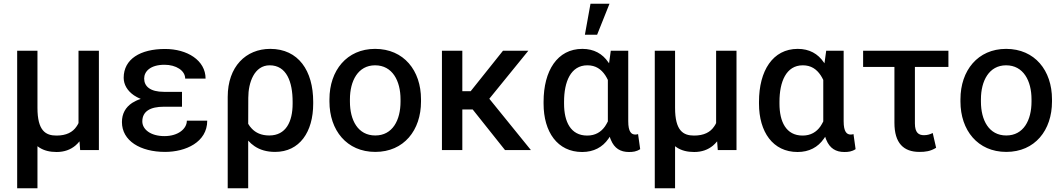

<svg xmlns="http://www.w3.org/2000/svg" viewBox="-20 -798 5655 1021"><path d="M397.5 -528.3V-143.6C394.5 -137.2 391.1 -130.9 386.7 -125C366.7 -95.2 333 -77.1 280.3 -77.1C222.7 -77.1 179.2 -102.5 179.2 -224.6V-528.3H71.3V203.1H179.2V-20.5L189.5 -13.2C214.4 2.9 245.1 10.3 280.8 10.3C321.8 10.3 354.5 -2 380.4 -23.4C388.7 -30.3 396 -38.1 402.8 -46.4L406.2 0H505.9V-528.3Z M947.8 -230.5V-309.6H851.6C778.8 -309.6 746.6 -338.9 746.6 -380.4C746.6 -418 779.3 -453.6 855 -453.6C916 -453.6 964.8 -422.9 964.8 -379.9H1073.2C1073.2 -477.5 975.1 -537.6 857.9 -537.6C726.1 -537.6 637.7 -483.9 637.7 -384.3C637.7 -348.6 657.2 -314.9 692.4 -291C703.1 -283.7 715.3 -277.3 728.5 -272C711.4 -266.6 696.3 -259.3 683.1 -251C647.5 -227.5 628.4 -193.4 628.4 -148.9C628.4 -49.3 726.1 9.8 857.9 9.8C966.8 9.8 1082 -41.5 1082 -156.2H973.6C973.6 -113.8 928.2 -74.2 854.5 -74.2C779.8 -74.2 736.8 -110.8 736.8 -152.3C736.8 -206.1 779.3 -230.5 851.6 -230.5Z M1190.9 203.1H1299.8V-50.3C1309.6 -39.1 1320.8 -29.3 1333 -21C1362.3 -1 1398.4 9.8 1442.9 9.8C1573.2 9.8 1645.5 -96.2 1645.5 -246.6V-256.8C1645.5 -421.9 1566.9 -538.1 1417 -538.1C1288.1 -538.1 1190.9 -444.3 1190.9 -282.7ZM1299.8 -139.6 1300.3 -277.8C1300.3 -359.4 1332.5 -450.7 1414.1 -450.7C1503.9 -450.7 1536.1 -362.8 1536.1 -256.8V-246.6C1536.1 -150.9 1500.5 -77.6 1412.1 -77.6C1369.6 -77.6 1339.8 -91.8 1318.4 -114.7C1311 -122.1 1305.2 -130.4 1299.8 -139.6Z M1731.9 -257.8C1731.9 -105.5 1823.7 9.8 1975.6 9.8C2127.9 9.8 2218.8 -105.5 2218.8 -257.8V-270C2218.8 -422.9 2127.4 -538.1 1974.6 -538.1C1824.2 -538.1 1731.9 -422.9 1731.9 -270ZM1840.8 -270C1840.8 -367.7 1883.8 -450.7 1974.6 -450.7C2066.9 -450.7 2109.9 -367.7 2109.9 -270V-257.8C2109.9 -158.7 2067.4 -77.6 1975.6 -77.6C1883.3 -77.6 1840.8 -158.7 1840.8 -257.8Z M2438.5 -528.3H2330.1V0H2438.5V-215.8H2493.7L2665.5 0H2803.2L2582 -272.9L2789.6 -528.3H2654.8L2482.9 -313H2438.5Z M3228 -528.3 3218.8 -461.4C3217.3 -462.9 3216.3 -464.8 3214.8 -466.8C3184.1 -512.2 3138.2 -538.1 3076.7 -538.1C2943.8 -538.1 2870.6 -421.9 2870.6 -256.8V-246.6C2870.6 -96.7 2944.3 10.3 3075.7 10.3C3137.2 10.3 3184.1 -15.1 3215.3 -60.1C3217.8 -63.5 3220.2 -66.9 3222.7 -70.8C3224.1 -64.9 3226.1 -59.6 3228.5 -54.2C3247.1 -8.8 3279.8 10.3 3324.2 10.3C3345.7 10.3 3364.3 8.3 3384.3 -4.9L3373 -85C3369.1 -83.5 3364.7 -82.5 3358.4 -82.5C3337.4 -82.5 3320.8 -96.7 3320.8 -153.3V-528.3ZM2979.5 -256.8C2979.5 -362.8 3014.6 -450.7 3103.5 -450.7C3147.5 -450.7 3176.8 -430.2 3198.7 -397.5C3203.6 -390.1 3208 -381.8 3212.4 -373V-152.3C3208 -143.1 3202.6 -134.3 3197.3 -126C3176.3 -96.2 3146 -77.1 3102.5 -77.1C3014.2 -77.1 2979.5 -151.4 2979.5 -246.6ZM3090.3 -613.3H3155.3L3221.2 -778.3H3120.1Z M3788.1 -528.3V-143.6C3785.2 -137.2 3781.7 -130.9 3777.3 -125C3757.3 -95.2 3723.6 -77.1 3670.9 -77.1C3613.3 -77.1 3569.8 -102.5 3569.8 -224.6V-528.3H3461.9V203.1H3569.8V-20.5L3580.1 -13.2C3605 2.9 3635.7 10.3 3671.4 10.3C3712.4 10.3 3745.1 -2 3771 -23.4C3779.3 -30.3 3786.6 -38.1 3793.5 -46.4L3796.9 0H3896.5V-528.3Z M4373.5 -528.3 4364.3 -461.4C4362.8 -462.9 4361.8 -464.8 4360.4 -466.8C4329.6 -512.2 4283.7 -538.1 4222.2 -538.1C4089.4 -538.1 4016.1 -421.9 4016.1 -256.8V-246.6C4016.1 -96.7 4089.8 10.3 4221.2 10.3C4282.7 10.3 4329.6 -15.1 4360.8 -60.1C4363.3 -63.5 4365.7 -66.9 4368.2 -70.8C4369.6 -64.9 4371.6 -59.6 4374 -54.2C4392.6 -8.8 4425.3 10.3 4469.7 10.3C4491.2 10.3 4509.8 8.3 4529.8 -4.9L4518.6 -85C4514.6 -83.5 4510.3 -82.5 4503.9 -82.5C4482.9 -82.5 4466.3 -96.7 4466.3 -153.3V-528.3ZM4125 -256.8C4125 -362.8 4160.2 -450.7 4249 -450.7C4293 -450.7 4322.3 -430.2 4344.2 -397.5C4349.1 -390.1 4353.5 -381.8 4357.9 -373V-152.3C4353.5 -143.1 4348.1 -134.3 4342.8 -126C4321.8 -96.2 4291.5 -77.1 4248 -77.1C4159.7 -77.1 4125 -151.4 4125 -246.6Z M5023.4 -528.3H4569.8V-441.9H4736.3V-145C4736.3 -36.1 4785.6 9.8 4869.1 9.8C4900.9 9.8 4927.2 6.8 4958 -12.2L4939.9 -90.8C4927.7 -84.5 4913.1 -79.1 4893.6 -79.1C4865.7 -79.1 4845.2 -91.8 4845.2 -141.6V-441.9H5023.4Z M5087.4 -257.8C5087.4 -105.5 5179.2 9.8 5331.1 9.8C5483.4 9.8 5574.2 -105.5 5574.2 -257.8V-270C5574.2 -422.9 5482.9 -538.1 5330.1 -538.1C5179.7 -538.1 5087.4 -422.9 5087.4 -270ZM5196.3 -270C5196.3 -367.7 5239.3 -450.7 5330.1 -450.7C5422.4 -450.7 5465.3 -367.7 5465.3 -270V-257.8C5465.3 -158.7 5422.9 -77.6 5331.1 -77.6C5238.8 -77.6 5196.3 -158.7 5196.3 -257.8Z"/></svg>

Font: Bert Sans Medium
Style: Regular
Weight: 500
Designer: Christian Robertson (Google), Cristiano Sobral
Foundry: Google, Cristiano Sobral
Version: Version 3.101